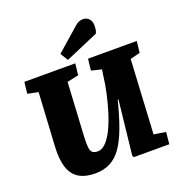

<svg xmlns="http://www.w3.org/2000/svg" viewBox="-166 -1092 1163 1244"><g transform="rotate(-20 415.5 -469.5)"><path d="M719 -95 801 -82 793 0H549L542 -12L583 -386H578Q551 -279 522.5 -202.5Q494 -126 460 -78.5Q426 -31 382 -8.5Q338 14 279 14Q211 14 167.5 -12.5Q124 -39 105.5 -95Q87 -151 92 -239L113 -607L40 -622L49 -701H400L391 -622L312 -605L291 -229Q289 -186 292 -160.5Q295 -135 307 -125Q319 -115 343 -115Q372 -115 399 -142.5Q426 -170 449 -217Q472 -264 490.5 -323Q509 -382 523 -445.5Q537 -509 544 -569L549 -605L479 -622L488 -701H824L815 -622L747 -605ZM483 -925Q500 -941 513.5 -947Q527 -953 545 -953Q567 -953 584 -936.5Q601 -920 601 -886Q601 -876 599 -861.5Q597 -847 591 -836L363 -738L330 -791Z"/></g></svg>

Font: Literata ExtraBold
Style: Italic
Weight: 800
Italic angle: -2°
Designer: Latin by Veronika Burian and Jose Scaglione. Greek by Irene Vlachou. Cyrillic by Vera Evstafieva
Foundry: TypeTogether
Version: Version 3.002